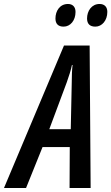

<svg xmlns="http://www.w3.org/2000/svg" viewBox="-84 -946 560 966"><path d="M396 -812C429 -812 456 -843 456 -886C456 -912 441 -926 417 -926C377 -926 354 -891 354 -853C354 -826 368 -812 396 -812ZM236 -812C270 -812 296 -843 296 -886C296 -912 281 -926 258 -926C217 -926 195 -891 195 -853C195 -826 209 -812 236 -812ZM-64 0H47L130 -206H267L266 0H372L367 -717H238ZM164 -296 252 -532C264 -566 273 -594 278 -619H281C278 -592 277 -563 277 -531L272 -296Z"/></svg>

Font: Noto Sans UI Condensed Medium
Style: Italic
Weight: 500
Width: 3
Italic angle: -12°
Designer: Monotype Design Team
Foundry: Monotype Imaging Inc.
Version: Version 1.901